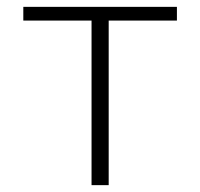

<svg xmlns="http://www.w3.org/2000/svg" viewBox="-20 -540 584 560"><path d="M496 -480H297V0H247V-480H48V-520H496Z"/></svg>

Font: Mplus 1p Light
Style: Regular
Weight: 300
Version: Version 1.061